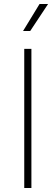

<svg xmlns="http://www.w3.org/2000/svg" viewBox="-20 -946 280 966"><path d="M102 -700H138V0H102ZM179 -926H222L132 -790H96Z"/></svg>

Font: Bai Jamjuree ExtraLight
Style: Regular
Weight: 275
Designer: Katatrad Aksorn Co.,Ltd.
Foundry: Cadson Demak Co.,Ltd.
Version: Version 1.000; ttfautohint (v1.6)